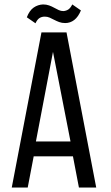

<svg xmlns="http://www.w3.org/2000/svg" viewBox="-20 -846 500 866"><path d="M174 -826C158.7 -825.3 144.7 -820.7 132 -812C119.3 -803.3 109 -788.7 101 -768L140 -741C145.3 -752.3 151.3 -760.2 158 -764.5C164.7 -768.8 172.7 -771 182 -771C190 -771 197.3 -769.5 204 -766.5C210.7 -763.5 217.5 -760.2 224.5 -756.5C231.5 -752.8 239 -749.5 247 -746.5C255 -743.5 264 -742 274 -742C289.3 -742 303 -746.7 315 -756C327 -765.3 337 -779.7 345 -799L306 -826C300.7 -815.3 294.8 -807.8 288.5 -803.5C282.2 -799.2 274.7 -796.7 266 -796C258.7 -796 251.7 -797.5 245 -800.5C238.3 -803.5 231.5 -807 224.5 -811C217.5 -815 209.8 -818.5 201.5 -821.5C193.2 -824.5 184 -826 174 -826ZM132 -141H309L336 0H414L280 -700H167L33 0H105ZM142 -208 219 -612 298 -208Z"/></svg>

Font: Bebas Neue Regular two
Style: Regular2
Weight: 400
Designer: Ryoichi Tsunekawa & LGV (GE)
Foundry: Free Software Foundation, Inc.
Version: Version 1.003 August 13, 2016